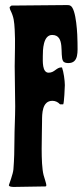

<svg xmlns="http://www.w3.org/2000/svg" viewBox="-20 -738 332 758"><path d="M186 -600C239 -600 215 -520 229 -497C233 -490 243 -489 250 -489C292 -489 286 -536 286 -570C286 -595 282 -706 257 -716C253 -718 248 -718 243 -718C170 -718 98 -716 25 -716L18 -710C18 -707 19 -703 20 -700C35 -670 36 -654 38 -621C41 -572 38 -524 38 -476C38 -423 40 -371 40 -318C40 -274 37 -229 37 -184C37 -145 36 -108 33 -70C32 -52 15 -8 15 -7C15 0 31 0 36 0C77 0 119 -2 160 -2L162 -3C162 -4 163 -6 163 -7C163 -13 154 -39 152 -47C140 -95 146 -205 146 -259C146 -289 146 -340 187 -340C198 -340 209 -335 216 -327L218 -326H229L230 -327C233 -334 236 -391 236 -402C236 -420 231 -455 225 -471L223 -472C202 -472 196 -451 172 -451C146 -451 149 -497 149 -516C149 -541 150 -600 186 -600Z"/></svg>

Font: DisSenso
Style: Regular
Weight: 400
Version: Version 1.150